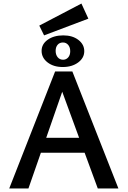

<svg xmlns="http://www.w3.org/2000/svg" viewBox="-20 -1060 718 1080"><path d="M228 -861 201 -916 438 -1040 477 -955ZM336 -861Q388 -861 421 -835.5Q454 -810 454 -772Q454 -734 419.5 -708.5Q385 -683 333 -683Q281 -683 247.5 -709Q214 -735 214 -774Q214 -812 248.5 -836.5Q283 -861 336 -861ZM334 -821Q315 -821 304 -808Q293 -795 293 -774Q293 -752 304.5 -738Q316 -724 335 -724Q352 -724 363.5 -737Q375 -750 375 -772Q375 -794 363.5 -807.5Q352 -821 334 -821ZM456 -201H210L140 0H32L290 -658H387L646 0H530ZM425 -285 330 -544 240 -285Z"/></svg>

Font: Ysabeau Infant Semibold
Style: Regular
Weight: 600
Designer: Christian Thalmann (Catharsis Fonts)
Version: Version 0.003